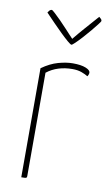

<svg xmlns="http://www.w3.org/2000/svg" viewBox="-84 -765 456 808"><g transform="rotate(10 144.5 -361.0)"><path d="M67 0V-466Q102 -491 136 -500.5Q170 -510 198 -510Q233 -510 253 -502Q273 -494 273 -483Q273 -479 271 -474Q269 -469 267 -467Q256 -474 239.5 -480Q223 -486 200 -486Q169 -486 141.5 -477.5Q114 -469 91 -451V-10Q91 -5 89.5 -3Q88 -1 83 -0.5Q78 0 67 0ZM178 -586Q174 -586 160.5 -597.5Q147 -609 129 -626.5Q111 -644 94 -661.5Q77 -679 66 -690.5Q55 -702 55 -702Q55 -702 60 -709Q65 -716 72 -716Q74 -716 85.5 -705.5Q97 -695 112.5 -679.5Q128 -664 142.5 -648Q157 -632 167 -621.5Q177 -611 177 -611Q198 -637 220.5 -662.5Q243 -688 258 -705Q273 -722 273 -722Q278 -718 281.5 -714.5Q285 -711 285 -706Q285 -704 275 -691Q265 -678 250.5 -660.5Q236 -643 220.5 -626Q205 -609 193 -597.5Q181 -586 178 -586Z"/></g></svg>

Font: Yanone Kaffeesatz ExtraLight ExtraLight
Style: Regular
Weight: 250
Version: Version 2.003